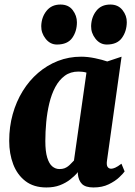

<svg xmlns="http://www.w3.org/2000/svg" viewBox="-20 -815 594 845"><path d="M451 -109Q448 -89.5 453.2 -81Q458.5 -72.5 469.5 -72.5Q476.5 -72.5 487 -77Q497.5 -81.5 514.5 -94.5L528.5 -60.5Q522.5 -51.5 504.5 -34.5Q486.5 -17.5 458.2 -3.8Q430 10 391.5 10Q356.5 10 341 -5.2Q325.5 -20.5 322.5 -49.5L323.5 -57.5Q308.5 -40.5 288.8 -25Q269 -9.5 243.5 0.2Q218 10 184 10Q128.5 10 92.2 -17.8Q56 -45.5 38.2 -92Q20.5 -138.5 20.5 -195Q20.5 -257 36 -312.5Q51.5 -368 80 -414.2Q108.5 -460.5 147.8 -494.2Q187 -528 235 -546.8Q283 -565.5 337 -565.5Q366 -565.5 398.2 -558.8Q430.5 -552 452 -544.5L515 -565.5ZM360.5 -495.5Q352 -498 343.2 -499Q334.5 -500 325.5 -500Q290 -500 265 -481.5Q240 -463 223.2 -431.5Q206.5 -400 197 -360.2Q187.5 -320.5 183.5 -277.5Q179.5 -234.5 179.5 -194Q179.5 -148.5 187.8 -121.5Q196 -94.5 210 -82.8Q224 -71 241.5 -71Q254.5 -71 263.2 -74.2Q272 -77.5 279 -82.8Q286 -88 292.2 -94.8Q298.5 -101.5 305.5 -108.5ZM230.5 -619Q201 -619 181 -644.2Q161 -669.5 161.5 -700Q162.5 -739.5 184.8 -767.2Q207 -795 246 -795Q281.5 -795 300 -770.5Q318.5 -746 318.5 -717Q318.5 -677 297.8 -648Q277 -619 230.5 -619ZM450 -619Q420.5 -619 400.5 -644.2Q380.5 -669.5 381 -700Q382 -739.5 403.8 -767.2Q425.5 -795 465.5 -795Q500 -795 519.2 -770.5Q538.5 -746 538 -717Q537.5 -677 516.5 -648Q495.5 -619 450 -619Z"/></svg>

Font: Merriweather 24pt SemiCondensed Black
Style: Italic
Weight: 900
Width: 4
Italic angle: -7.8°
Designer: Eben Sorkin
Foundry: Eben Sorkin
Version: Version 2.101